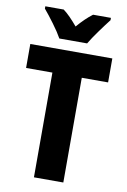

<svg xmlns="http://www.w3.org/2000/svg" viewBox="-100 -990 694 1049"><g transform="rotate(10 246.5 -465.5)"><path d="M328 0H165V-581H19V-714H474V-581H328ZM428 -931H329Q289 -901 246 -851Q224 -877 205 -896.5Q186 -916 166 -931H64V-918Q88 -890 120.5 -846Q153 -802 170 -771H324Q343 -803 374.5 -846.5Q406 -890 428 -918Z"/></g></svg>

Font: Noto Sans Display SemiCondensed Extra
Style: Regular
Weight: 800
Width: 4
Designer: Monotype Design Team
Foundry: Monotype Imaging Inc.
Version: Version 1.900